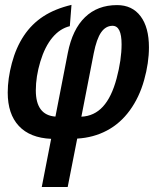

<svg xmlns="http://www.w3.org/2000/svg" viewBox="-20 -560 640 788"><path d="M257.8 207.5H151.4L189.9 9.8Q103 5.9 57.4 -43Q11.7 -91.8 11.7 -180.2Q11.7 -237.3 28.8 -301.3Q45.9 -365.2 78.1 -413.6Q110.4 -461.9 158 -492.9Q205.6 -523.9 273.4 -540L266.6 -452.6Q226.1 -442.9 195.1 -405.8Q164.1 -368.7 145.5 -307.1Q127 -245.6 127 -189Q127 -87.4 207.5 -81.5L258.3 -342.8Q277.3 -439.5 328.9 -489.3Q380.4 -539.1 460.4 -539.1Q522.5 -539.1 556.9 -493.4Q591.3 -447.8 591.3 -365.7Q591.3 -301.8 571.5 -231.2Q551.8 -160.6 512.7 -106.9Q473.6 -53.2 418.7 -24.2Q363.8 4.9 296.9 8.8ZM479 -378.4Q479 -454.1 441.9 -454.1Q414.1 -454.1 395.3 -427.5Q376.5 -400.9 364.7 -341.3L314 -81.1Q366.7 -83.5 402.3 -122.3Q438 -161.1 458.5 -237.8Q479 -314.5 479 -378.4Z"/></svg>

Font: Liberation Mono
Style: Bold Italic
Weight: 700
Italic angle: -12°
Monospace: yes
Designer: Steve Matteson
Foundry: Ascender Corporation
Version: Version 2.1.5